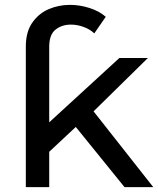

<svg xmlns="http://www.w3.org/2000/svg" viewBox="-20 -768 649 788"><path d="M491 0 291 -247 182 -145V0H86V-577Q86 -637 112.5 -675Q139 -713 180 -730.5Q221 -748 267 -748Q308 -748 348 -735Q388 -722 414 -699L367 -631Q349 -648 323 -657.5Q297 -667 271 -667Q234 -667 208 -646.5Q182 -626 182 -576V-266L470 -530H587L364 -311L609 0Z"/></svg>

Font: Montserrat Medium
Style: Regular
Weight: 500
Designer: Julieta Ulanovsky
Foundry: Julieta Ulanovsky
Version: Version 9.000; ttfautohint (v1.8.4.7-5d5b)